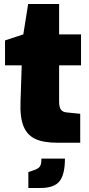

<svg xmlns="http://www.w3.org/2000/svg" viewBox="-20 -710 443 955"><path d="M82 -203 88 -385H5V-509L96 -539L120 -690H274V-539H383V-385H274V-204Q274 -178 282.5 -165.5Q291 -153 310 -151L379 -144V0H267Q196 0 155.5 -19Q115 -38 97 -82Q79 -126 82 -203ZM121 146 147 137Q171 129 178.5 118Q186 107 186 79H303Q303 157 276.5 191Q250 225 182 225H121Z"/></svg>

Font: Exo Black
Style: Regular
Weight: 900
Designer: Natanael Gama
Foundry: Natanael Gama
Version: Version 1.500; ttfautohint (v1.6)